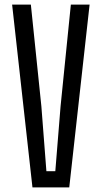

<svg xmlns="http://www.w3.org/2000/svg" viewBox="-20 -820 445 840"><path d="M122 0 33 -800H115L161 -355L183 -71H222L245 -355L290 -800H372L283 0Z"/></svg>

Font: Big Shoulders Text
Style: Regular
Weight: 400
Designer: Patric King
Foundry: XO Type Co
Version: Version 1.000; ttfautohint (v1.8.2)